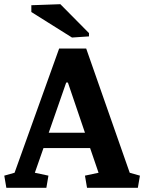

<svg xmlns="http://www.w3.org/2000/svg" viewBox="-33 -891 684 911"><path d="M198.2 -261.2H370.1L289.1 -499.5H281.2ZM-12.7 -57.6 36.1 -71.3 247.6 -660.6H376L582.5 -71.3L630.9 -57.6L621.1 0H379.9L370.1 -57.6L434.6 -71.3L394.5 -188.5H173.3L132.3 -71.3L196.8 -57.6L187 0H-2.9ZM389.2 -718.3 308.6 -712.9 115.7 -834V-866.2L253.4 -871.1L389.2 -733.9Z"/></svg>

Font: NoticiaText-Bold
Style: Bold
Weight: 700
Designer: JM Sole
Foundry: JM Sole
Version: Version 1.003